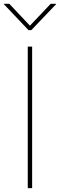

<svg xmlns="http://www.w3.org/2000/svg" viewBox="-47 -967 308 987"><path d="M118.2 -727.5V0H95.7V-727.5ZM1 -947.3 106.9 -835 213.4 -947.3H241.2V-945.3L113.8 -812H99.6L-26.9 -945.3V-947.3Z"/></svg>

Font: Inter 24pt Thin
Style: Regular
Weight: 250
Designer: Rasmus Andersson
Foundry: rsms
Version: Version 4.001;git-66647c0bb